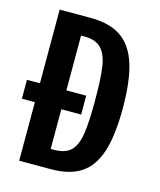

<svg xmlns="http://www.w3.org/2000/svg" viewBox="-103 -696 638 767"><g transform="rotate(15 216.0 -312.5)"><path d="M394.5 -309.6Q394.5 -196.3 372.6 -128.9Q350.6 -61.5 303.7 -30.8Q256.8 0 178.7 0H48.8V-242.2H-4.9V-320.3H48.8V-625H177.7Q255.9 -625 303.2 -592.8Q350.6 -560.5 372.6 -491.7Q394.5 -422.9 394.5 -309.6ZM279.3 -309.6Q279.3 -401.4 272 -450.2Q264.6 -499 241.7 -522.9Q218.8 -546.9 171.9 -546.9H158.2V-320.3H240.2V-242.2H158.2V-78.1H171.9Q219.7 -78.1 242.2 -101.6Q264.6 -125 272 -172.4Q279.3 -219.7 279.3 -309.6Z"/></g></svg>

Font: Sudo
Style: Bold
Weight: 700
Monospace: yes
Designer: Jens Kutilek
Foundry: Jens Kutilek
Version: Version 0.040